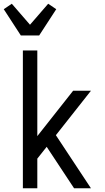

<svg xmlns="http://www.w3.org/2000/svg" viewBox="-42 -1004 562 1024"><path d="M80 0V-735H157V-278L348 -520H443L256 -283L443 0H353L207 -221L157 -158V0ZM69 -815 -22 -955 21 -984 118 -872 215 -984 258 -955 167 -815Z"/></svg>

Font: Iosevka Fuck
Style: Regular
Weight: 400
Monospace: yes
Designer: Belleve Invis
Foundry: Belleve Invis
Version: Version 28.0.7; ttfautohint (v1.8.3)